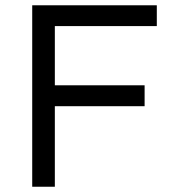

<svg xmlns="http://www.w3.org/2000/svg" viewBox="-20 -710 651 730"><path d="M102.5 0V-689.9H576.2V-610.8H188.5V-385.7H529.8V-306.2H188.5V0Z"/></svg>

Font: HK Grotesk Medium Legacy
Style: Regular
Weight: 500
Designer: Alfredo Marco Pradil
Foundry: Hanken Design Co.
Version: Version 2.022;PS 002.022;hotconv 1.0.88;makeotf.lib2.5.64775